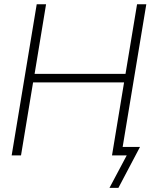

<svg xmlns="http://www.w3.org/2000/svg" viewBox="-20 -748 725 924"><path d="M36.1 0 156.7 -727.5H201.7L146.5 -392.6H584L639.6 -727.5H684.1L563.5 0H519L577.1 -351.6H139.2L81.1 0ZM506.8 156.2 589.8 0H538.6L545.4 -41H653.8L549.8 156.2Z"/></svg>

Font: Inter Display ExtraLight
Style: Italic
Weight: 200
Italic angle: -9.39999°
Designer: Rasmus Andersson
Foundry: rsms
Version: Version 4.000;git-a52131595